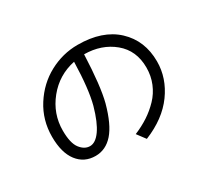

<svg xmlns="http://www.w3.org/2000/svg" viewBox="-136 -943 1272 1163"><g transform="rotate(-30 500.0 -361.5)"><path d="M98.6 -307.6Q98.6 -423.8 158.7 -518.1Q218.8 -612.3 312.5 -662.6Q406.2 -712.9 510.7 -712.9Q683.6 -712.9 780.8 -622.1Q877.9 -531.2 877.9 -385.7Q877.9 -269.5 804.7 -168.5Q731.4 -67.4 589.8 -9.8L545.9 -68.4Q599.6 -90.8 643.6 -119.6Q687.5 -148.4 724.6 -187Q761.7 -225.6 782.7 -276.4Q803.7 -327.1 803.7 -385.7Q803.7 -504.9 720.7 -573.7Q637.7 -642.6 516.6 -643.6Q507.8 -425.8 480.5 -321.3Q445.3 -192.4 393.6 -133.8Q341.8 -75.2 270.5 -75.2Q191.4 -75.2 145 -135.7Q98.6 -196.3 98.6 -307.6ZM441.4 -634.8Q324.2 -610.4 249 -517.6Q173.8 -424.8 173.8 -307.6Q173.8 -219.7 203.1 -181.6Q232.4 -143.6 270.5 -143.6Q309.6 -143.6 345.2 -193.8Q380.9 -244.1 409.2 -344.7Q436.5 -446.3 441.4 -634.8Z"/></g></svg>

Font: Gothic A1
Style: Regular
Weight: 400
Designer: HanYang I&C Co.,Ltd.
Foundry: HanYang I&C Co.,Ltd.
Version: Version 2.50